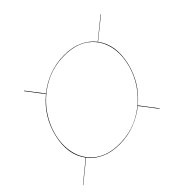

<svg xmlns="http://www.w3.org/2000/svg" viewBox="-185 -814 861 861"><g transform="rotate(-45 245.5 -384.0)"><path d="M-79 -142.5 17 -221Q-32 -286.5 -9 -385Q14 -483.5 92.5 -548.5L32.5 -627L34.5 -628.5L94.5 -550Q131 -580 176.5 -597.2Q222 -614.5 273.5 -614.5Q325 -614.5 362.2 -597.2Q399.5 -580 422.5 -550L518.5 -628L520 -627L423.5 -549Q472 -483.5 449 -385Q426 -286.5 348 -221.5L407.5 -143L406 -141.5L346 -219.5Q309.5 -190 264.2 -172.5Q219 -155 167.5 -155Q116 -155 78.5 -172.2Q41 -189.5 18 -219.5L-78.5 -141ZM-7 -385Q-21 -323 -5.2 -271.2Q10.5 -219.5 54.5 -188.2Q98.5 -157 168 -157Q238 -157 296 -188.2Q354 -219.5 393.5 -271.2Q433 -323 447 -385Q461.5 -447 445.8 -498.8Q430 -550.5 386.5 -581.5Q343 -612.5 273 -612.5Q203.5 -612.5 145.2 -581.5Q87 -550.5 47.2 -498.8Q7.5 -447 -7 -385Z"/></g></svg>

Font: Bodoni* 96pt
Style: Italic
Weight: 400
Italic angle: -13°
Version: Version 2.3